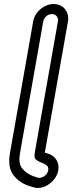

<svg xmlns="http://www.w3.org/2000/svg" viewBox="-20 -790 359 955"><path d="M195 -683C199 -704 218 -720 238 -720C258 -720 272 -704 268 -683L153 -31C150 -13 151 -1 162 6C183 24 234 23 217 66C211 82 189 98 169 94L160 91C131 83 105 67 90 47C77 30 73 9 80 -31ZM145 -683 30 -31C22 15 25 53 47 81C66 107 98 129 138 139L148 142C196 156 248 117 264 77C285 25 256 -16 218 -26C213 -27 210 -30 204 -30H203V-31L318 -683C326 -731 295 -770 247 -770C199 -770 153 -731 145 -683Z"/></svg>

Font: Blanket
Style: BdOutlineObl
Weight: 700
Foundry: Cannot Into Space Fonts
Version: Version 0.9